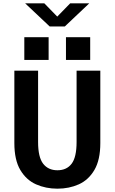

<svg xmlns="http://www.w3.org/2000/svg" viewBox="-20 -1126 690 1157"><path d="M326 11Q256 11 197 -15.2Q138 -41.5 102.2 -102Q66.5 -162.5 66.5 -264V-700H209.5V-270.5Q209.5 -178.5 240.2 -139.2Q271 -100 326 -100Q381.5 -100 411.5 -139.2Q441.5 -178.5 441.5 -270.5V-700H584.5V-264Q584.5 -162.5 549 -102Q513.5 -41.5 455 -15.2Q396.5 11 326 11ZM126.5 -902H273V-765H126.5ZM377.5 -902H523.5V-765H377.5ZM131.5 -1106H247L325 -1026L403 -1106H518L370.5 -966.5H279.5Z"/></svg>

Font: Trispace SemiBold
Style: Regular
Weight: 600
Designer: Tyler Finck
Foundry: Etcetera Type Company
Version: Version 1.210; ttfautohint (v1.8.3)